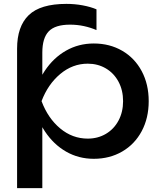

<svg xmlns="http://www.w3.org/2000/svg" viewBox="-20 -804 825 989"><path d="M463 -580Q545 -580 609.5 -542.5Q674 -505 710 -437.5Q746 -370 746 -283Q746 -196 710 -128.5Q674 -61 609.5 -23.5Q545 14 463 14Q385 14 320.5 -23Q256 -60 211.5 -127Q167 -194 148 -283Q166 -372 210.5 -439Q255 -506 320 -543Q385 -580 463 -580ZM432 -476Q354 -476 290.5 -423Q227 -370 194 -283Q227 -195 290 -142.5Q353 -90 432 -90Q484 -90 525.5 -114.5Q567 -139 590.5 -183Q614 -227 614 -283Q614 -339 590.5 -383Q567 -427 525.5 -451.5Q484 -476 432 -476ZM322 -784Q365 -784 405.5 -776.5Q446 -769 477 -756V-649Q447 -662 412.5 -669.5Q378 -677 341 -677Q264 -677 231 -642.5Q198 -608 198 -533V-369L192 -349V-235L198 -200V165H68V-553Q68 -668 128 -726Q188 -784 322 -784Z"/></svg>

Font: Unbounded Variable
Style: Regular
Weight: 400
Designer: Luke Prowse, Jean-Baptiste Morizot, Fátima Lázaro, Florian Runge
Foundry: NaN
Version: Version 1.600;FEAKit 1.0